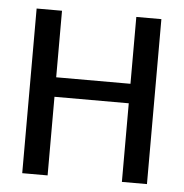

<svg xmlns="http://www.w3.org/2000/svg" viewBox="-44 -576 591 618"><g transform="rotate(5 251.5 -266.5)"><path d="M453 -533H372V-317H132V-532H50V0H132V-254H372V0H453Z"/></g></svg>

Font: Repo
Style: Regular
Weight: 400
Designer: Stefan Peev
Foundry: Context Ltd
Version: Version 0.000